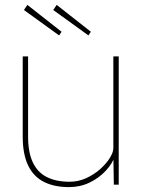

<svg xmlns="http://www.w3.org/2000/svg" viewBox="-20 -756 578 786"><path d="M263 10Q202 10 159.5 -11.5Q117 -33 95 -79Q73 -125 73 -197V-525H95V-197Q95 -132 114.5 -91Q134 -50 172 -31Q210 -12 265 -12Q301 -12 333.5 -27Q366 -42 391 -64.5Q416 -87 430 -110Q444 -133 444 -149V-525H466V0H446L444 -121L453 -123Q441 -87 413 -57Q385 -27 346.5 -8.5Q308 10 263 10ZM342 -611 198 -715 212 -736 352 -626ZM222 -611 78 -715 92 -736 232 -626Z"/></svg>

Font: Lexend Deca Thin
Style: Regular
Weight: 250
Designer: Bonnie Shaver-Troup, Thomas Jockin
Foundry: Lexend
Version: Version 1.007